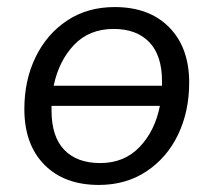

<svg xmlns="http://www.w3.org/2000/svg" viewBox="-20 -515 606 544"><path d="M260 9Q162 9 105.5 -48.5Q49 -106 49 -206Q49 -288 81 -353.5Q113 -419 170.5 -457Q228 -495 305 -495Q403 -495 459.5 -437.5Q516 -380 516 -281Q516 -199 484.5 -133.5Q453 -68 395 -29.5Q337 9 260 9ZM302 -433Q233 -433 190 -388Q147 -343 132 -272H439Q439 -279 439 -285Q439 -358 403 -395.5Q367 -433 302 -433ZM264 -53Q332 -53 375.5 -98.5Q419 -144 433 -215H126Q126 -209 126 -202Q126 -128 162 -90.5Q198 -53 264 -53Z"/></svg>

Font: Nunito Sans
Style: Italic
Weight: 400
Italic angle: -9°
Designer: Vernon Adams
Foundry: Vernon Adams
Version: Version 3.006; ttfautohint (v1.8.3)